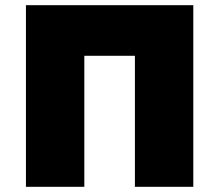

<svg xmlns="http://www.w3.org/2000/svg" viewBox="-20 -720 845 740"><path d="M500 -505H305V0H80V-700H725V0H500Z"/></svg>

Font: Jost* Black
Style: Regular
Weight: 900
Version: Version 3.7